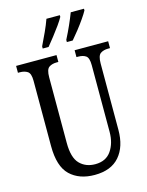

<svg xmlns="http://www.w3.org/2000/svg" viewBox="-137 -1014 846 1106"><g transform="rotate(-15 286.5 -460.5)"><path d="M288 10Q196 10 141.5 -42Q87 -94 87 -216V-605Q87 -649 69 -661Q51 -673 23 -673H12V-714H253V-673H243Q215 -673 197 -660.5Q179 -648 179 -601V-210Q179 -122 214.5 -85.5Q250 -49 307 -49Q371 -49 402.5 -95Q434 -141 434 -208V-605Q434 -649 417 -661Q400 -673 371 -673H361V-714H561V-673H550Q522 -673 504 -660.5Q486 -648 486 -601V-206Q486 -106 436 -48Q386 10 288 10ZM330 -784Q350 -823 366.5 -860Q383 -897 396 -931H475V-921Q466 -904 447 -876.5Q428 -849 406 -821Q384 -793 365 -771H330ZM186 -784Q205 -823 222 -860Q239 -897 251 -931H331V-921Q322 -904 302.5 -876.5Q283 -849 261 -821Q239 -793 221 -771H186Z"/></g></svg>

Font: Noto Serif Lao ExtraCondensed
Style: Regular
Weight: 400
Width: 2
Designer: Monotype Design Team
Foundry: Monotype Imaging Inc.
Version: Version 2.003; ttfautohint (v1.8.4.7-5d5b)